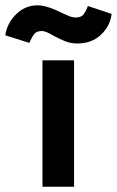

<svg xmlns="http://www.w3.org/2000/svg" viewBox="-100 -709 444 729"><path d="M0 0ZM61.2 0H181.2V-480H61.2ZM-80 -575 11.2 -546.2Q22.5 -571.2 31.2 -581.2Q40 -591.2 60 -591.2Q73.8 -591.2 102.5 -573.8Q127.5 -560 148.8 -551.9Q170 -543.8 192.5 -543.8Q248.8 -543.8 283.8 -577.5Q318.8 -611.2 323.8 -656.2L233.8 -686.2Q225 -663.8 216.2 -653.1Q207.5 -642.5 186.2 -642.5Q173.8 -642.5 156.2 -650.6Q138.8 -658.8 135 -660Q77.5 -688.8 42.5 -688.8Q-3.8 -688.8 -38.1 -655.6Q-72.5 -622.5 -80 -575Z"/></svg>

Font: Cambay
Style: Bold
Weight: 700
Designer: Pooja Saxena
Foundry: Pooja Saxena
Version: Version 1.096;PS 001.096;hotconv 1.0.70;makeotf.lib2.5.58329